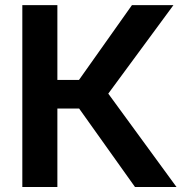

<svg xmlns="http://www.w3.org/2000/svg" viewBox="-20 -748 751 768"><path d="M69.3 0V-727.5H209.5V-428.2H295.9L507.8 -727.5H673.8L413.1 -373.5L686 0H520L296.4 -314H209.5V0Z"/></svg>

Font: Inter Cardless
Style: Bold
Weight: 700
Designer: Rasmus Andersson
Foundry: rsms
Version: Version 4.001;git-9221beed3